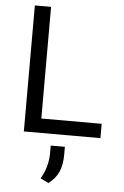

<svg xmlns="http://www.w3.org/2000/svg" viewBox="-61 -711 655 1014"><g transform="rotate(5 266.5 -204.0)"><path d="M82 0V-668H168V-76H488V0ZM235 260 192 239Q205 217 213 195.5Q221 174 225.5 151Q230 128 230 102V62H305V102Q305 158 288.5 195Q272 232 235 260Z"/></g></svg>

Font: Gantari
Style: Regular
Weight: 400
Designer: Anugrah Pasau
Foundry: Lafontype
Version: Version 1.000; ttfautohint (v1.8.3)